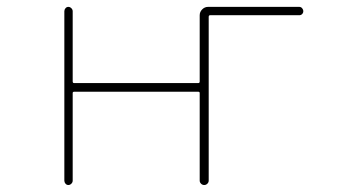

<svg xmlns="http://www.w3.org/2000/svg" viewBox="-20 -564 1040 561"><path d="M563.5 -36.1V-292Q563.5 -295.9 559.6 -295.9H196.3Q192.4 -295.9 192.4 -292V-36.1Q192.4 -31.2 188.5 -27.3Q184.6 -23.4 179.7 -23.4Q174.8 -23.4 171.4 -27.3Q168 -31.2 168 -36.1V-531.2Q168 -536.1 171.4 -540Q174.8 -543.9 179.7 -543.9Q184.6 -543.9 188.5 -540Q192.4 -536.1 192.4 -531.2V-326.2Q192.4 -321.3 196.3 -321.3H559.6Q563.5 -321.3 563.5 -326.2V-519.5Q563.5 -529.3 570.8 -536.6Q578.1 -543.9 587.9 -543.9H854.5Q859.4 -543.9 862.8 -540Q866.2 -536.1 866.2 -531.2Q866.2 -526.4 862.8 -522.9Q859.4 -519.5 854.5 -519.5H593.8Q589.8 -519.5 589.8 -514.6V-36.1Q589.8 -31.2 585.9 -27.3Q582 -23.4 576.7 -23.4Q571.3 -23.4 567.4 -27.3Q563.5 -31.2 563.5 -36.1Z"/></svg>

Font: Rounded-X Mgen+ 2m thin
Style: Regular
Weight: 100
Designer: [Source Han Sans]
Ryoko NISHIZUKA  (kana & ideographs); Paul D. Hunt (Latin, Greek & Cyrillic); Wenlong ZHANG  (bopomofo
Version: Version 1.059.20150602